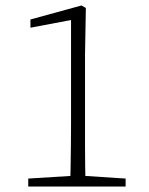

<svg xmlns="http://www.w3.org/2000/svg" viewBox="-20 -680 543 700"><path d="M83 0V-29L245 -39H283L438 -29V0ZM236 0Q237 -38 237.5 -76Q238 -114 238.5 -152Q239 -190 239 -228V-607L91 -579V-609L277 -660L293 -651L290 -482V-228Q290 -190 290 -152Q290 -114 290.5 -76Q291 -38 292 0Z"/></svg>

Font: Source Serif 4 18pt Light
Style: Regular
Weight: 300
Designer: Frank Grießhammer
Foundry: Adobe Systems Incorporated
Version: Version 4.004;hotconv 1.0.116;makeotfexe 2.5.65601